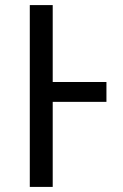

<svg xmlns="http://www.w3.org/2000/svg" viewBox="-20 -734 483 754"><path d="M97 0V-714H187V-412H398V-334H187V0Z"/></svg>

Font: Noto Sans
Style: Regular
Weight: 400
Designer: Monotype Design Team
Foundry: Monotype Imaging Inc.
Version: Version 2.007